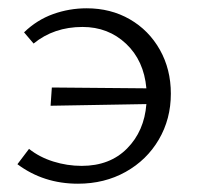

<svg xmlns="http://www.w3.org/2000/svg" viewBox="-20 -438 475 463"><path d="M392 -212Q392 -151 363 -101.5Q334 -52 283 -23.5Q232 5 168 5Q85 5 22 -42L50 -79Q75 -59 108.5 -48.5Q142 -38 177 -38Q245 -38 286.5 -80Q328 -122 333 -187L102 -183L105 -227L333 -225Q327 -292 284 -332.5Q241 -373 179 -373Q110 -373 61 -333L38 -360Q69 -390 108 -404Q147 -418 189 -418Q247 -418 293 -391.5Q339 -365 365.5 -318Q392 -271 392 -212Z"/></svg>

Font: Ysabeau Semilight
Style: Regular
Weight: 300
Designer: Christian Thalmann (Catharsis Fonts)
Version: Version 0.003